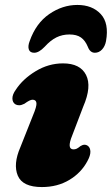

<svg xmlns="http://www.w3.org/2000/svg" viewBox="-20 -743 453 777"><path d="M277.5 -138.5Q284 -138.5 289.8 -141Q295.5 -143.5 306 -152Q323 -162.5 336.5 -152Q345.5 -144.5 345.8 -129Q346 -113.5 334 -91.5Q309 -44 260.8 -15Q212.5 14 149.5 14Q71.5 14 52 -32.2Q32.5 -78.5 62.5 -147.5L113.5 -276Q129 -312.5 127.5 -326Q126 -339.5 111.5 -339.5Q101 -339.5 78.5 -323Q66.5 -317 57.5 -317Q48.5 -317 42 -321Q30.5 -328.5 30.2 -344.5Q30 -360.5 44 -380Q72.5 -423.5 124.5 -455Q176.5 -486.5 235 -486.5Q304.5 -486.5 328.2 -439.8Q352 -393 317 -312L272.5 -195.5Q249 -138.5 277.5 -138.5ZM261 -603.5Q232.5 -603.5 208.5 -591.8Q184.5 -580 160.5 -553.5Q137.5 -529.5 118.5 -529.5Q101.5 -529.5 96.8 -542.5Q92 -555.5 100 -576.5Q125.5 -649 179.2 -686Q233 -723 293 -723Q353.5 -723 387.8 -686Q422 -649 409 -576.5Q405 -555.5 392.8 -542.5Q380.5 -529.5 364 -529.5Q344.5 -529.5 335.5 -553.5Q325 -579 307.8 -591.2Q290.5 -603.5 261 -603.5Z"/></svg>

Font: Fraunces 9pt S050 Black
Style: Italic
Weight: 900
Italic angle: -16°
Version: Version 1.000; ttfautohint (v1.8.3)